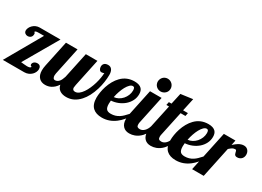

<svg xmlns="http://www.w3.org/2000/svg" viewBox="-21 -1387 2822 2067"><g transform="rotate(30 1390.0 -353.5)"><path d="M254.9 -445.8H199.2Q172.4 -445.8 160.2 -443.4Q144 -440.4 144 -430.2Q144 -427.7 146 -427.2Q149.9 -426.3 153.3 -420.4Q154.8 -417 154.8 -408.2Q154.8 -381.8 138.2 -367.7Q122.6 -355 101.1 -355Q83.5 -355 69.8 -366.2Q55.2 -378.4 55.2 -398.9Q55.2 -414.6 63.5 -432.4Q71.8 -450.2 86.4 -464.8Q102.1 -481 123.8 -490.5Q145.5 -500 170.9 -500H428.2L183.1 -77.1Q188 -76.7 217.3 -73.7Q237.8 -70.8 258.8 -70.8Q279.3 -70.8 291.5 -75.2Q303.7 -79.6 306.2 -90.8Q296.4 -91.8 291.7 -97.4Q287.1 -103 287.1 -111.8Q287.1 -119.1 290.8 -126.7Q294.4 -134.3 301.3 -140.6Q317.9 -154.8 342.8 -154.8Q365.2 -154.8 376.2 -141.6Q387.2 -128.4 387.2 -106.9Q387.2 -89.4 378.9 -70.6Q370.6 -51.8 355 -36.1Q338.4 -19.5 315.7 -9.8Q293 0 265.1 0H0Z M451.7 -22.5Q420.4 -53.7 420.4 -113.8Q420.4 -142.1 428.2 -179.2L496.1 -500H640.1L568.4 -160.2Q565.4 -147.9 565.4 -134.8Q565.4 -115.7 571.8 -104.5Q579.1 -90.8 595.2 -90.8Q622.6 -90.8 644.5 -115.7Q662.1 -136.7 675.3 -179.2L743.2 -500H887.2L815.4 -160.2Q810.1 -134.8 810.1 -124Q810.1 -108.4 818.4 -99.6Q826.7 -90.8 844.2 -90.8Q867.7 -90.8 890.1 -107.4Q912.6 -124 932.6 -153.3Q951.2 -180.2 967 -215.8Q982.9 -251.5 994.1 -289.6Q1004.9 -326.7 1011 -362.1Q1017.1 -397.5 1017.1 -424.8Q1015.1 -420.4 1002.9 -417.5Q995.1 -415 985.4 -415Q968.3 -415 958.5 -431.6Q949.2 -445.8 949.2 -465.8Q949.2 -490.2 964.8 -505.1Q980.5 -520 1011.2 -520Q1044.4 -520 1060.5 -493.2Q1074.2 -470.7 1074.2 -433.1Q1074.2 -391.6 1067.1 -343.3Q1060.1 -294.9 1045.9 -248Q1011.7 -136.7 953.6 -72.8Q883.3 5.9 789.1 5.9Q739.7 5.9 709 -15.1Q678.2 -36.1 669.4 -78.1Q637.7 -29.8 595.2 -9.3Q564.9 5.9 527.3 5.9Q479.5 5.9 451.7 -22.5Z M1118.7 -31.2Q1076.2 -70.8 1076.2 -152.8Q1076.2 -183.6 1082.3 -221.2Q1088.4 -258.8 1100.6 -296.4Q1114.3 -338.4 1135.5 -376Q1156.7 -413.6 1185.1 -442.4Q1250.5 -508.8 1346.2 -508.8Q1407.2 -508.8 1435.1 -479.5Q1456.5 -456.5 1456.5 -413.1Q1456.5 -370.6 1438 -333.3Q1419.4 -295.9 1386.7 -267.1Q1354 -238.8 1312.5 -221.9Q1271 -205.1 1226.6 -202.1Q1224.1 -176.8 1224.1 -162.1Q1224.1 -113.3 1242.7 -94.7Q1258.8 -78.1 1296.4 -78.1Q1350.6 -78.1 1395.5 -107.4Q1414.6 -119.6 1432.1 -136.5Q1449.7 -153.3 1473.1 -179.2H1507.3Q1460 -99.1 1398.4 -51.8Q1322.8 5.9 1232.4 5.9Q1158.7 5.9 1118.7 -31.2ZM1335.4 -303.2Q1356 -326.7 1367.7 -355.7Q1379.4 -384.8 1379.4 -415Q1379.4 -435.1 1373.8 -445.6Q1368.2 -456.1 1354.5 -456.1Q1336.4 -456.1 1318.1 -438.5Q1299.8 -420.9 1282.7 -390.1Q1267.1 -361.3 1254.4 -324.7Q1241.7 -288.1 1234.4 -250Q1262.2 -252 1288.6 -266.1Q1314.9 -280.3 1335.4 -303.2Z M1584 -577.1Q1573.2 -587.4 1567.1 -602.1Q1561 -616.7 1561 -632.8Q1561 -648.9 1567.1 -663.6Q1573.2 -678.2 1584 -689.5Q1594.7 -700.7 1609.4 -706.8Q1624 -712.9 1640.1 -712.9Q1656.2 -712.9 1670.9 -706.8Q1685.5 -700.7 1696.8 -689.5Q1708 -678.2 1714.1 -663.6Q1720.2 -648.9 1720.2 -632.8Q1720.2 -616.7 1714.1 -602.1Q1708 -587.4 1696.8 -577.1Q1685.5 -566.4 1670.9 -560.3Q1656.2 -554.2 1640.1 -554.2Q1624 -554.2 1609.4 -560.3Q1594.7 -566.4 1584 -577.1ZM1496.6 -22.5Q1465.3 -53.7 1465.3 -113.8Q1465.3 -142.1 1473.1 -179.2L1541 -500H1685.1L1613.3 -160.2Q1609.4 -147.5 1609.4 -127.9Q1609.4 -107.4 1618.9 -99.1Q1628.4 -90.8 1649.9 -90.8Q1664.6 -90.8 1678.5 -97.4Q1692.4 -104 1704.1 -115.7Q1728 -139.6 1740.2 -179.2H1782.2Q1755.4 -103.5 1714.8 -58.6Q1680.7 -22 1637.7 -5.9Q1606.4 5.9 1572.3 5.9Q1524.4 5.9 1496.6 -22.5Z M1763.7 -22.5Q1732.4 -53.7 1732.4 -113.8Q1732.4 -142.1 1740.2 -179.2L1800.3 -460H1767.1L1775.4 -500H1808.1L1838.4 -638.2L1986.3 -658.2L1952.1 -500H2012.2L2004.4 -460H1944.3L1880.4 -160.2Q1876.5 -147.5 1876.5 -127.9Q1876.5 -107.4 1886 -99.1Q1895.5 -90.8 1917 -90.8Q1931.6 -90.8 1945.6 -97.4Q1959.5 -104 1971.2 -115.7Q1995.1 -139.6 2007.3 -179.2H2049.3Q2022.5 -103.5 1981.9 -58.6Q1947.8 -22 1904.8 -5.9Q1873.5 5.9 1839.4 5.9Q1791.5 5.9 1763.7 -22.5Z M2036.6 -31.2Q1994.1 -70.8 1994.1 -152.8Q1994.1 -183.6 2000.2 -221.2Q2006.3 -258.8 2018.6 -296.4Q2032.2 -338.4 2053.5 -376Q2074.7 -413.6 2103 -442.4Q2168.5 -508.8 2264.2 -508.8Q2325.2 -508.8 2353 -479.5Q2374.5 -456.5 2374.5 -413.1Q2374.5 -370.6 2356 -333.3Q2337.4 -295.9 2304.7 -267.1Q2272 -238.8 2230.5 -221.9Q2189 -205.1 2144.5 -202.1Q2142.1 -176.8 2142.1 -162.1Q2142.1 -113.3 2160.6 -94.7Q2176.8 -78.1 2214.4 -78.1Q2268.6 -78.1 2313.5 -107.4Q2332.5 -119.6 2350.1 -136.5Q2367.7 -153.3 2391.1 -179.2H2425.3Q2377.9 -99.1 2316.4 -51.8Q2240.7 5.9 2150.4 5.9Q2076.7 5.9 2036.6 -31.2ZM2253.4 -303.2Q2273.9 -326.7 2285.6 -355.7Q2297.4 -384.8 2297.4 -415Q2297.4 -435.1 2291.7 -445.6Q2286.1 -456.1 2272.5 -456.1Q2254.4 -456.1 2236.1 -438.5Q2217.8 -420.9 2200.7 -390.1Q2185.1 -361.3 2172.4 -324.7Q2159.7 -288.1 2152.3 -250Q2180.2 -252 2206.5 -266.1Q2232.9 -280.3 2253.4 -303.2Z M2459 -500H2603L2590.3 -438Q2624.5 -468.3 2646 -481Q2679.2 -500 2710.9 -500Q2743.2 -500 2762.7 -477.1Q2771.5 -466.8 2775.9 -453.4Q2780.3 -439.9 2780.3 -424.8Q2780.3 -411.1 2775.9 -398.4Q2771.5 -385.7 2762.7 -375.5Q2752.9 -364.7 2739 -358.4Q2725.1 -352.1 2708 -352.1Q2694.8 -352.1 2687 -356.4Q2679.2 -360.8 2674.8 -369.1Q2670.9 -377.4 2669.4 -385.3Q2665 -406.2 2660.6 -413.1Q2657.2 -418 2649.9 -418Q2628.9 -418 2614.3 -409.2Q2599.6 -400.4 2577.1 -379.9L2497.1 0H2353Z"/></g></svg>

Font: Pattaya
Style: Regular
Weight: 400
Designer: Pablo Impallari / Thai characters Designed by Thanarat Vachiruckul and Suppakit Chalermlarp
Foundry: Pablo Impallari
Version: Version 2.001